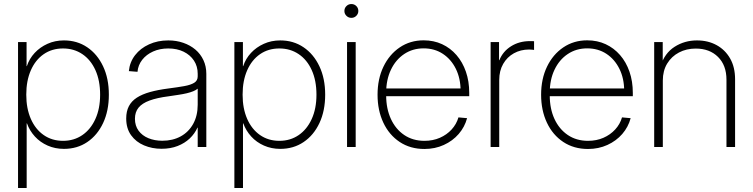

<svg xmlns="http://www.w3.org/2000/svg" viewBox="-20 -732 3750 956"><path d="M69.8 204.1V-522.5H112.3V-402.8H113.8Q126 -439.9 152.6 -468.5Q179.2 -497.1 216.6 -513.9Q253.9 -530.8 298.3 -530.8Q363.8 -530.8 414.1 -496.8Q464.4 -462.9 493.2 -402.1Q522 -341.3 522 -260.7Q522 -180.2 493.4 -119.4Q464.8 -58.6 414.6 -24.7Q364.3 9.3 298.3 9.3Q254.4 9.3 217.3 -7.1Q180.2 -23.4 153.8 -52.2Q127.4 -81.1 114.3 -117.7H112.8V204.1ZM293.9 -30.8Q348.1 -30.8 389.6 -59.1Q431.2 -87.4 454.8 -139.2Q478.5 -190.9 478.5 -260.7Q478.5 -331.1 455.1 -382.8Q431.6 -434.6 389.9 -462.6Q348.1 -490.7 293.9 -490.7Q238.8 -490.7 197.5 -462.2Q156.2 -433.6 133.5 -381.8Q110.8 -330.1 110.8 -260.7Q110.8 -191.9 133.5 -140.1Q156.2 -88.4 197.5 -59.6Q238.8 -30.8 293.9 -30.8Z M784.2 8.8Q737.3 8.8 697.3 -8.1Q657.2 -24.9 632.8 -58.6Q608.4 -92.3 608.4 -142.1Q608.4 -177.7 621.6 -203.1Q634.8 -228.5 661.1 -245.6Q687.5 -262.7 726.8 -273.7Q766.1 -284.7 818.8 -291.5Q864.7 -297.4 897.2 -303.2Q929.7 -309.1 947 -319.8Q964.4 -330.6 964.4 -351.6V-364.7Q964.4 -401.9 945.8 -430.2Q927.2 -458.5 894.3 -474.6Q861.3 -490.7 817.9 -490.7Q775.9 -490.7 742.2 -475.6Q708.5 -460.4 688 -434.1Q667.5 -407.7 664.6 -374.5L621.6 -377.9Q626 -422.9 652.6 -457.3Q679.2 -491.7 722.2 -511.2Q765.1 -530.8 817.9 -530.8Q857.9 -530.8 892.6 -518.8Q927.2 -506.8 952.9 -485.1Q978.5 -463.4 992.9 -432.6Q1007.3 -401.9 1007.3 -364.3V0H964.4V-96.2H962.9Q949.7 -66.4 924.8 -42.7Q899.9 -19 864.5 -5.1Q829.1 8.8 784.2 8.8ZM788.1 -31.2Q840.3 -31.2 879.9 -53Q919.4 -74.7 941.9 -115.2Q964.4 -155.8 964.4 -210.9V-290.5Q955.6 -283.2 941.9 -277.6Q928.2 -272 909.7 -267.6Q891.1 -263.2 868.2 -259.8Q845.2 -256.3 818.8 -252.4Q761.7 -245.1 724.6 -231.4Q687.5 -217.8 669.7 -195.8Q651.9 -173.8 651.9 -140.6Q651.9 -106 669.9 -81.3Q688 -56.6 719 -43.9Q750 -31.2 788.1 -31.2Z M1147 204.1V-522.5H1189.5V-402.8H1190.9Q1203.1 -439.9 1229.7 -468.5Q1256.3 -497.1 1293.7 -513.9Q1331.1 -530.8 1375.5 -530.8Q1440.9 -530.8 1491.2 -496.8Q1541.5 -462.9 1570.3 -402.1Q1599.1 -341.3 1599.1 -260.7Q1599.1 -180.2 1570.6 -119.4Q1542 -58.6 1491.7 -24.7Q1441.4 9.3 1375.5 9.3Q1331.5 9.3 1294.4 -7.1Q1257.3 -23.4 1231 -52.2Q1204.6 -81.1 1191.4 -117.7H1189.9V204.1ZM1371.1 -30.8Q1425.3 -30.8 1466.8 -59.1Q1508.3 -87.4 1532 -139.2Q1555.7 -190.9 1555.7 -260.7Q1555.7 -331.1 1532.2 -382.8Q1508.8 -434.6 1467 -462.6Q1425.3 -490.7 1371.1 -490.7Q1315.9 -490.7 1274.7 -462.2Q1233.4 -433.6 1210.7 -381.8Q1188 -330.1 1188 -260.7Q1188 -191.9 1210.7 -140.1Q1233.4 -88.4 1274.7 -59.6Q1315.9 -30.8 1371.1 -30.8Z M1708 0V-522.5H1751V0ZM1729.5 -643.1Q1715.3 -643.1 1705.1 -653.1Q1694.8 -663.1 1694.8 -677.2Q1694.8 -691.9 1705.1 -701.9Q1715.3 -711.9 1729.5 -711.9Q1744.1 -711.9 1754.2 -701.9Q1764.2 -691.9 1764.2 -677.2Q1764.2 -663.6 1754.2 -653.3Q1744.1 -643.1 1729.5 -643.1Z M2093.3 9.8Q2022.9 9.8 1970.2 -25.1Q1917.5 -60.1 1888.7 -121.3Q1859.9 -182.6 1859.9 -260.3Q1859.9 -338.9 1889.2 -399.9Q1918.5 -460.9 1970.5 -496.1Q2022.5 -531.2 2089.4 -531.2Q2139.6 -531.2 2181.2 -512Q2222.7 -492.7 2252.9 -457.8Q2283.2 -422.9 2299.8 -375Q2316.4 -327.1 2316.4 -269.5V-252.9H1883.3V-291.5H2291.5L2273.4 -279.8Q2273.4 -341.3 2249.8 -389.2Q2226.1 -437 2184.8 -464.1Q2143.6 -491.2 2089.4 -491.2Q2034.7 -491.2 1992.4 -462.9Q1950.2 -434.6 1926.5 -384.8Q1902.8 -335 1902.8 -270.5V-256.8Q1902.8 -190.9 1926.3 -139.9Q1949.7 -88.9 1992.7 -59.8Q2035.6 -30.8 2093.3 -30.8Q2135.7 -30.8 2170.2 -45.9Q2204.6 -61 2228.8 -87.4Q2252.9 -113.8 2262.7 -147.5L2305.7 -143.6Q2293.9 -99.6 2263.9 -64.9Q2233.9 -30.3 2189.9 -10.3Q2146 9.8 2093.3 9.8Z M2422.9 0V-522.5H2464.8V-432.1H2466.3Q2483.9 -476.1 2524.7 -501.7Q2565.4 -527.3 2619.1 -527.3Q2625.5 -527.3 2629.9 -527.1Q2634.3 -526.9 2639.2 -526.9V-483.4Q2635.7 -483.9 2629.4 -484.6Q2623 -485.4 2614.3 -485.4Q2572.3 -485.4 2538.6 -466.6Q2504.9 -447.8 2485.4 -413.8Q2465.8 -379.9 2465.8 -334V0Z M2907.7 9.8Q2837.4 9.8 2784.7 -25.1Q2731.9 -60.1 2703.1 -121.3Q2674.3 -182.6 2674.3 -260.3Q2674.3 -338.9 2703.6 -399.9Q2732.9 -460.9 2784.9 -496.1Q2836.9 -531.2 2903.8 -531.2Q2954.1 -531.2 2995.6 -512Q3037.1 -492.7 3067.4 -457.8Q3097.7 -422.9 3114.3 -375Q3130.9 -327.1 3130.9 -269.5V-252.9H2697.8V-291.5H3106L3087.9 -279.8Q3087.9 -341.3 3064.2 -389.2Q3040.5 -437 2999.3 -464.1Q2958 -491.2 2903.8 -491.2Q2849.1 -491.2 2806.9 -462.9Q2764.6 -434.6 2741 -384.8Q2717.3 -335 2717.3 -270.5V-256.8Q2717.3 -190.9 2740.7 -139.9Q2764.2 -88.9 2807.1 -59.8Q2850.1 -30.8 2907.7 -30.8Q2950.2 -30.8 2984.6 -45.9Q3019 -61 3043.2 -87.4Q3067.4 -113.8 3077.1 -147.5L3120.1 -143.6Q3108.4 -99.6 3078.4 -64.9Q3048.3 -30.3 3004.4 -10.3Q2960.4 9.8 2907.7 9.8Z M3280.3 -331.1V0H3237.3V-522.5H3279.8V-401.9H3268.6Q3289.1 -467.3 3338.9 -499Q3388.7 -530.8 3450.2 -530.8Q3505.4 -530.8 3548.1 -507.3Q3590.8 -483.9 3615.5 -440.7Q3640.1 -397.5 3640.1 -337.4V0H3597.2V-335Q3597.2 -406.7 3555.2 -448.5Q3513.2 -490.2 3444.3 -490.2Q3397.9 -490.2 3360.8 -470.7Q3323.7 -451.2 3302 -415.5Q3280.3 -379.9 3280.3 -331.1Z"/></svg>

Font: Inter 28pt ExtraLight
Style: Regular
Weight: 250
Designer: Rasmus Andersson
Foundry: rsms
Version: Version 4.001;git-66647c0bb